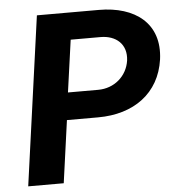

<svg xmlns="http://www.w3.org/2000/svg" viewBox="-53 -791 768 840"><g transform="rotate(-5 331.5 -371.0)"><path d="M193 0 231 -274H368C525 -274 639 -356 660 -503C681 -660 571 -742 412 -742H140L37 0ZM278 -623H409C477 -623 525 -582 516 -511C506 -442 449 -394 379 -394H246Z"/></g></svg>

Font: Cheyenne Sans
Style: Bold Italic
Weight: 700
Italic angle: -8.13011°
Designer: The Public Sans project authors (U.S. Web Design System), Libre Franklin designed by Pablo Impallari and Rodrigo Fuenzal
Foundry: The Cheyenne Sans Project Authors
Version: Version 2.007